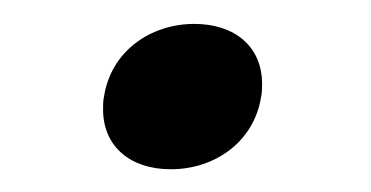

<svg xmlns="http://www.w3.org/2000/svg" viewBox="-20 -382 315 163"><path d="M145 -361.7C107.5 -361.7 74.2 -338.3 68.3 -300C67.5 -296.7 67.5 -292.5 67.5 -289.2C67.5 -257.5 90.8 -238.3 125 -238.3C162.5 -238.3 195.8 -261.7 201.7 -300C202.5 -303.3 202.5 -307.5 202.5 -310.8C202.5 -342.5 179.2 -361.7 145 -361.7Z"/></svg>

Font: Boon Medium
Style: Italic
Weight: 500
Italic angle: -9°
Designer: Sungsit Sawaiwan
Foundry: FontUni
Version: Version 3.0